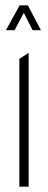

<svg xmlns="http://www.w3.org/2000/svg" viewBox="-20 -704 180 724"><path d="M53 0V-482L87 -504H88V0ZM103 -590 56 -683 85 -684 134 -591V-590ZM3 -590V-591L54 -684H85L35 -590Z"/></svg>

Font: Foldit ExtraLight
Style: Regular
Weight: 250
Version: Version 1.003